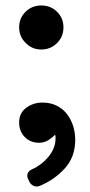

<svg xmlns="http://www.w3.org/2000/svg" viewBox="-20 -514 328 702"><path d="M131 -333Q97 -333 74 -357Q50 -380 50 -414Q50 -448 73.5 -471Q97 -494 131 -494Q165 -494 188.5 -471Q212 -448 212 -414Q212 -380 188.5 -356.5Q165 -333 131 -333ZM88 152 85 145Q77 131 81 120.5Q85 110 99 104Q115 97 130 85.5Q145 74 157 59.5Q169 45 176 28Q183 11 183 -7V-16L182 -19Q182 -24 180 -20Q168 -8 154 0Q140 8 123 8Q91 8 70.5 -13Q50 -34 50 -66Q50 -101 76 -120Q102 -139 135 -139Q164 -139 186.5 -128Q209 -117 224 -98Q239 -79 247 -54.5Q255 -30 255 -3Q255 59 218 100.5Q181 142 127 165Q116 170 105.5 166.5Q95 163 88 152Z"/></svg>

Font: Higure Gothic Black
Style: Regular
Weight: 900
Designer: Yoshimichi Ohira
Foundry: Positype
Version: Version 1.000